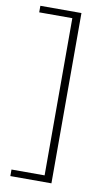

<svg xmlns="http://www.w3.org/2000/svg" viewBox="-93 -757 521 925"><g transform="rotate(10 167.5 -294.5)"><path d="M228 -711V122H27V90H189V-679H27V-711Z"/></g></svg>

Font: EauTest Light
Style: Regular
Weight: 300
Designer: Christian Thalmann (Catharsis Fonts)
Version: Version 0.001;PS 000.001;hotconv 1.0.88;makeotf.lib2.5.64775